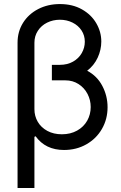

<svg xmlns="http://www.w3.org/2000/svg" viewBox="-20 -737 602 956"><path d="M484.4 -530.3Q484.4 -489.3 466.6 -450.4Q448.7 -411.6 414.1 -384.8Q463.9 -358.4 489.7 -308.8Q515.6 -259.3 515.6 -203.1Q515.6 -143.6 487.5 -95Q459.5 -46.4 409.9 -18.3Q360.4 9.8 298.8 9.8Q206.5 9.8 157.2 -58.6L151.4 -55.7V199.2H67.4V-524.4Q67.4 -579.6 94.7 -623.3Q122.1 -667 170.2 -691.9Q218.3 -716.8 278.3 -716.8Q341.3 -716.8 387.9 -690.4Q434.6 -664.1 459.5 -621.1Q484.4 -578.1 484.4 -530.3ZM288.1 -68.4Q331.1 -68.4 363.8 -86.7Q396.5 -105 414.1 -136Q431.6 -167 431.6 -204.1Q431.6 -238.8 415.8 -269.3Q399.9 -299.8 371.1 -318.4Q342.3 -336.9 305.7 -336.9H238.3V-414.1H277.3Q315.4 -414.1 343.8 -430.2Q372.1 -446.3 387.2 -472.9Q402.3 -499.5 402.3 -529.3Q402.3 -560.5 386 -585.4Q369.6 -610.4 341.1 -624.5Q312.5 -638.7 278.3 -638.7Q243.7 -638.7 214.6 -624.3Q185.5 -609.9 168.5 -583.7Q151.4 -557.6 151.4 -524.4V-193.4Q151.4 -159.2 168 -130.6Q184.6 -102.1 215.8 -85.2Q247.1 -68.4 288.1 -68.4Z"/></svg>

Font: Pretendard Std
Style: Regular
Weight: 400
Designer: Base glyphs from Inter by Rasmus Andersson; Hangeul glyphs from Noto Sans CJK(Source Han Sans) by Jang Soo-young and Kan
Foundry: Kil Hyung-jin
Version: Version 1.309